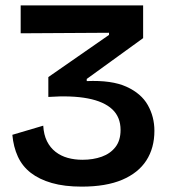

<svg xmlns="http://www.w3.org/2000/svg" viewBox="-20 -681 639 715"><path d="M284 14Q220 14 173 0.5Q126 -13 94.5 -37.5Q63 -62 46.5 -98Q30 -134 26 -179L141 -213Q143 -179 155 -155Q167 -131 187 -115.5Q207 -100 232.5 -93Q258 -86 287 -86Q327 -86 359 -97.5Q391 -109 410 -133.5Q429 -158 429 -197Q429 -245 398 -274Q367 -303 307 -314.5Q247 -326 160 -320V-394L386 -551V-559L57 -557V-661H513V-539L303 -387V-379Q396 -383 451 -358Q506 -333 530.5 -289.5Q555 -246 555 -194Q555 -130 525 -83.5Q495 -37 435 -11.5Q375 14 284 14Z"/></svg>

Font: Bricolage Grotesque 17pt SemiBold
Style: Regular
Weight: 600
Version: Version 1.001;gftools[0.9.33.dev8+g029e19f]